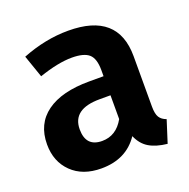

<svg xmlns="http://www.w3.org/2000/svg" viewBox="-105 -648 756 766"><g transform="rotate(-20 272.5 -265.0)"><path d="M473 -147Q473 -116 482 -101.5Q491 -87 511 -80L481 14Q434 9 404.5 -8.5Q375 -26 359 -63Q306 16 200 16Q121 16 74.5 -29.5Q28 -75 28 -148Q28 -235 91.5 -281Q155 -327 272 -327H333V-353Q333 -402 311.5 -421Q290 -440 239 -440Q181 -440 99 -412L66 -507Q165 -546 262 -546Q473 -546 473 -361ZM240 -86Q300 -86 333 -145V-246H287Q171 -246 171 -160Q171 -86 240 -86Z"/></g></svg>

Font: Fira Sans SemiBold
Style: Regular
Weight: 600
Designer: bBox Type GmbH & Carrois Corporate GbR & Edenspiekermann AG
Foundry: bBox Type GmbH & Carrois Corporate GbR & Edenspiekermann AG
Version: Version 4.301;PS 004.301;hotconv 1.0.88;makeotf.lib2.5.64775